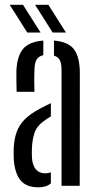

<svg xmlns="http://www.w3.org/2000/svg" viewBox="-20 -776 404 802"><path d="M37.5 -110Q37 -122.5 37 -135.5Q37 -148.5 37.5 -160.5Q39.5 -196.5 49.8 -225Q60 -253.5 82.8 -276.8Q105.5 -300 145 -321Q156.5 -327.5 168.5 -333.5Q180.5 -339.5 192.5 -345V-290Q185.5 -286 178 -280.8Q170.5 -275.5 162 -269.5Q133.5 -249 124.2 -221Q115 -193 113.5 -160.5Q113 -152 113 -140Q113 -128 113.5 -115.5Q116 -84.5 130.2 -68.2Q144.5 -52 169 -52Q182 -52 192.5 -56.5V-10Q173 6.5 141 6.5Q90.5 6.5 66.2 -22.2Q42 -51 37.5 -110ZM49.5 -392.5Q49 -410 48.5 -435.5Q48 -461 48.5 -480Q51 -541.5 76.5 -571.8Q102 -602 161 -606.5V-545.5Q143 -542 134 -528.8Q125 -515.5 124 -487.5Q123.5 -476.5 123.2 -459.2Q123 -442 123.2 -424.2Q123.5 -406.5 124 -392.5ZM237 0V-485Q237 -510.5 230 -524.5Q223 -538.5 205.5 -543.5V-606.5Q266 -601.5 289.8 -569Q313.5 -536.5 313.5 -469.5L313 0ZM94 -640 20.5 -756H76L149.5 -640ZM200 -640 126.5 -756H182L255.5 -640Z"/></svg>

Font: Big Shoulders Stencil Display Thin Medium
Style: Regular
Weight: 500
Version: Version 2.001